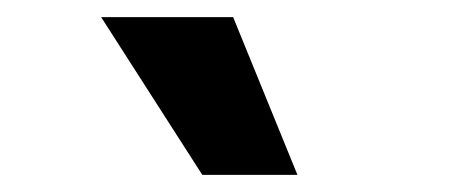

<svg xmlns="http://www.w3.org/2000/svg" viewBox="-20 -857 540 224"><path d="M216 -653H327L252 -837H98Z"/></svg>

Font: Noto Sans Mono CJK HK
Style: Bold
Weight: 700
Designer: Ryoko NISHIZUKA 西塚涼子 (kana, bopomofo & ideographs); Paul D. Hunt (Latin, Greek & Cyrillic); Sandoll Communications 산돌커뮤니
Foundry: Adobe
Version: Version 2.004;hotconv 1.0.118;makeotfexe 2.5.65603